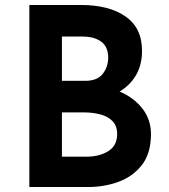

<svg xmlns="http://www.w3.org/2000/svg" viewBox="-20 -752 679 772"><path d="M305 -732Q418 -732 484.5 -686Q551 -640 551 -548Q551 -491 527 -450Q503 -409 461 -384Q519 -359 553 -315Q587 -271 587 -213Q587 -135 550.5 -88.5Q514 -42 456.5 -21Q399 0 334 0H98V-732ZM328 -122Q379 -122 415 -144Q451 -166 451 -213Q451 -247 431.5 -266Q412 -285 381.5 -292.5Q351 -300 319 -300H229V-122ZM323 -427Q371 -427 393 -455Q415 -483 415 -520Q415 -564 387 -584.5Q359 -605 312 -605H229V-427Z"/></svg>

Font: Reem Kufi SemiBold
Style: Regular
Weight: 600
Designer: Khaled Hosny
Version: Version 1.001